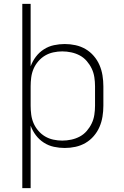

<svg xmlns="http://www.w3.org/2000/svg" viewBox="-20 -755 640 990"><path d="M95 215V-735H138V-413Q148 -440 165 -462.5Q182 -485 206 -500.5Q230 -516 258 -522Q286 -528 314 -528Q342 -528 369.5 -522Q397 -516 421 -502Q445 -488 463.5 -466.5Q482 -445 493 -419.5Q504 -394 508.5 -366Q513 -338 513 -310V-210Q513 -182 508.5 -154Q504 -126 493 -100.5Q482 -75 463.5 -53.5Q445 -32 421 -18Q397 -4 369.5 2Q342 8 314 8Q286 8 258 2Q230 -4 206 -19.5Q182 -35 165 -57.5Q148 -80 138 -107V215ZM301 -30Q324 -30 347.5 -35Q371 -40 391.5 -51Q412 -62 427.5 -80Q443 -98 453 -119Q463 -140 466.5 -163.5Q470 -187 470 -210V-310Q470 -333 466.5 -356.5Q463 -380 453 -401Q443 -422 427.5 -440Q412 -458 391.5 -469Q371 -480 347.5 -485Q324 -490 301 -490Q278 -490 255 -485Q232 -480 212.5 -468.5Q193 -457 177.5 -439Q162 -421 153 -400Q144 -379 141 -356Q138 -333 138 -310V-210Q138 -187 141 -164Q144 -141 153 -120Q162 -99 177.5 -81Q193 -63 212.5 -51.5Q232 -40 255 -35Q278 -30 301 -30Z"/></svg>

Font: Iosevka SS04 XLt Ex
Style: Regular
Weight: 200
Width: 7
Monospace: yes
Designer: Belleve Invis
Foundry: Belleve Invis
Version: Version 19.0.0; ttfautohint (v1.8.4)